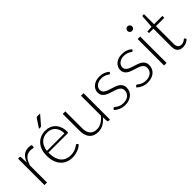

<svg xmlns="http://www.w3.org/2000/svg" viewBox="128 -1632 2557 2557"><g transform="rotate(-45 1406.0 -354.0)"><path d="M82 0V-497.5H107.5Q116 -497.5 119.5 -494Q123 -490.5 124 -482L127.5 -377.5Q139 -408 153.8 -431.8Q168.5 -455.5 187.8 -472Q207 -488.5 230.8 -497.2Q254.5 -506 283.5 -506Q299 -506 314 -503.2Q329 -500.5 340.5 -493.5L336.5 -460.5Q334 -452.5 327 -452.5Q321 -452.5 308.8 -456Q296.5 -459.5 276.5 -459.5Q247.5 -459.5 225 -450.5Q202.5 -441.5 185 -424.2Q167.5 -407 154.2 -381.2Q141 -355.5 130 -322V0Z M378 0ZM602.5 -505.5Q644.5 -505.5 680.5 -491Q716.5 -476.5 743 -448.8Q769.5 -421 784.8 -380.5Q800 -340 800 -287.5Q800 -276.5 797 -272.5Q794 -268.5 787 -268.5H425V-259Q425 -203 438 -160.5Q451 -118 475 -89.2Q499 -60.5 533 -46Q567 -31.5 609 -31.5Q646.5 -31.5 674 -39.8Q701.5 -48 720.2 -58.2Q739 -68.5 750 -76.8Q761 -85 766 -85Q772.5 -85 776 -80L789 -64Q777 -49 757.2 -36Q737.5 -23 713.2 -13.8Q689 -4.5 661.2 1Q633.5 6.5 605.5 6.5Q554.5 6.5 512.5 -11.2Q470.5 -29 440.5 -63Q410.5 -97 394.2 -146.2Q378 -195.5 378 -259Q378 -312.5 393.2 -357.8Q408.5 -403 437.2 -435.8Q466 -468.5 507.8 -487Q549.5 -505.5 602.5 -505.5ZM603 -470Q564.5 -470 534 -458Q503.5 -446 481.2 -423.5Q459 -401 445.2 -369.5Q431.5 -338 427 -299H757Q757 -339 745.8 -370.8Q734.5 -402.5 714 -424.5Q693.5 -446.5 665.2 -458.2Q637 -470 603 -470ZM715 -715.5 606.5 -589Q602.5 -584 598.2 -582.2Q594 -580.5 588 -580.5H559.5L638 -699.5Q643.5 -708.5 649.5 -712Q655.5 -715.5 667.5 -715.5Z M972 -497.5V-179.5Q972 -109.5 1004 -69.8Q1036 -30 1101.5 -30Q1150 -30 1192 -54.8Q1234 -79.5 1267.5 -123.5V-497.5H1315.5V0H1289Q1276.5 0 1274.5 -13L1270 -87Q1235.5 -44 1190.2 -18Q1145 8 1089.5 8Q1048 8 1017 -5Q986 -18 965.5 -42.5Q945 -67 934.5 -101.5Q924 -136 924 -179.5V-497.5Z M1752.5 -436Q1748.5 -429 1741 -429Q1735.5 -429 1727 -435.2Q1718.5 -441.5 1704.2 -449.2Q1690 -457 1669 -463.2Q1648 -469.5 1618 -469.5Q1591 -469.5 1568.8 -461.8Q1546.5 -454 1530.8 -441Q1515 -428 1506.5 -410.8Q1498 -393.5 1498 -374.5Q1498 -351 1510 -335.5Q1522 -320 1541.2 -309Q1560.5 -298 1585.5 -290Q1610.5 -282 1636.2 -274Q1662 -266 1687 -256.2Q1712 -246.5 1731.2 -232Q1750.5 -217.5 1762.5 -196.5Q1774.5 -175.5 1774.5 -145.5Q1774.5 -113 1763 -85Q1751.5 -57 1729.2 -36.5Q1707 -16 1674.5 -4Q1642 8 1600 8Q1547.5 8 1509.5 -8.8Q1471.5 -25.5 1441.5 -52.5L1452.5 -69.5Q1455 -73.5 1458.2 -75.5Q1461.5 -77.5 1467 -77.5Q1473.5 -77.5 1482.8 -69.5Q1492 -61.5 1507.5 -52.2Q1523 -43 1545.8 -35Q1568.5 -27 1602 -27Q1633.5 -27 1657.5 -35.8Q1681.5 -44.5 1697.5 -59.5Q1713.5 -74.5 1721.8 -94.8Q1730 -115 1730 -137.5Q1730 -162.5 1718 -179Q1706 -195.5 1686.5 -207Q1667 -218.5 1642.2 -226.5Q1617.5 -234.5 1591.5 -242.5Q1565.5 -250.5 1540.8 -260Q1516 -269.5 1496.5 -284Q1477 -298.5 1465 -319.2Q1453 -340 1453 -371Q1453 -397.5 1464.5 -422Q1476 -446.5 1497.2 -465Q1518.5 -483.5 1549 -494.5Q1579.5 -505.5 1617.5 -505.5Q1663 -505.5 1698.2 -492.5Q1733.5 -479.5 1762.5 -452.5Z M2177.5 -436Q2173.5 -429 2166 -429Q2160.5 -429 2152 -435.2Q2143.5 -441.5 2129.2 -449.2Q2115 -457 2094 -463.2Q2073 -469.5 2043 -469.5Q2016 -469.5 1993.8 -461.8Q1971.5 -454 1955.8 -441Q1940 -428 1931.5 -410.8Q1923 -393.5 1923 -374.5Q1923 -351 1935 -335.5Q1947 -320 1966.2 -309Q1985.5 -298 2010.5 -290Q2035.5 -282 2061.2 -274Q2087 -266 2112 -256.2Q2137 -246.5 2156.2 -232Q2175.5 -217.5 2187.5 -196.5Q2199.5 -175.5 2199.5 -145.5Q2199.5 -113 2188 -85Q2176.5 -57 2154.2 -36.5Q2132 -16 2099.5 -4Q2067 8 2025 8Q1972.5 8 1934.5 -8.8Q1896.5 -25.5 1866.5 -52.5L1877.5 -69.5Q1880 -73.5 1883.2 -75.5Q1886.5 -77.5 1892 -77.5Q1898.5 -77.5 1907.8 -69.5Q1917 -61.5 1932.5 -52.2Q1948 -43 1970.8 -35Q1993.5 -27 2027 -27Q2058.5 -27 2082.5 -35.8Q2106.5 -44.5 2122.5 -59.5Q2138.5 -74.5 2146.8 -94.8Q2155 -115 2155 -137.5Q2155 -162.5 2143 -179Q2131 -195.5 2111.5 -207Q2092 -218.5 2067.2 -226.5Q2042.5 -234.5 2016.5 -242.5Q1990.5 -250.5 1965.8 -260Q1941 -269.5 1921.5 -284Q1902 -298.5 1890 -319.2Q1878 -340 1878 -371Q1878 -397.5 1889.5 -422Q1901 -446.5 1922.2 -465Q1943.5 -483.5 1974 -494.5Q2004.5 -505.5 2042.5 -505.5Q2088 -505.5 2123.2 -492.5Q2158.5 -479.5 2187.5 -452.5Z M2382 -497.5V0H2334.5V-497.5ZM2402.5 -669Q2402.5 -660 2398.8 -652.2Q2395 -644.5 2389 -638.5Q2383 -632.5 2375 -629Q2367 -625.5 2358 -625.5Q2349 -625.5 2341 -629Q2333 -632.5 2327 -638.5Q2321 -644.5 2317.5 -652.2Q2314 -660 2314 -669Q2314 -678 2317.5 -686.2Q2321 -694.5 2327 -700.5Q2333 -706.5 2341 -710Q2349 -713.5 2358 -713.5Q2367 -713.5 2375 -710Q2383 -706.5 2389 -700.5Q2395 -694.5 2398.8 -686.2Q2402.5 -678 2402.5 -669Z M2687.5 8Q2637 8 2608.8 -20Q2580.5 -48 2580.5 -106.5V-446.5H2509Q2503.5 -446.5 2500 -449.5Q2496.5 -452.5 2496.5 -458V-476.5L2581.5 -482.5L2593.5 -660.5Q2594.5 -665 2597.5 -668.5Q2600.5 -672 2606 -672H2628.5V-482H2785.5V-446.5H2628.5V-109Q2628.5 -88.5 2633.8 -73.8Q2639 -59 2648.2 -49.5Q2657.5 -40 2670 -35.5Q2682.5 -31 2697 -31Q2715 -31 2728 -36.2Q2741 -41.5 2750.5 -47.8Q2760 -54 2766 -59.2Q2772 -64.5 2775.5 -64.5Q2779.5 -64.5 2783.5 -59.5L2796.5 -38.5Q2777.5 -17.5 2748.2 -4.8Q2719 8 2687.5 8Z"/></g></svg>

Font: Lato Light
Style: Regular
Weight: 300
Designer: Lukasz Dziedzic
Foundry: tyPoland Lukasz Dziedzic
Version: Version 2.007; 2014-02-27